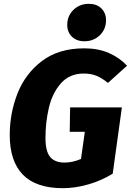

<svg xmlns="http://www.w3.org/2000/svg" viewBox="-20 -966 685 1005"><path d="M645 -622 545 -532Q513 -558 484.5 -569.5Q456 -581 418 -581Q344 -581 299 -530Q254 -479 236 -402.5Q218 -326 218 -244Q218 -174 242.5 -144.5Q267 -115 318 -115Q360 -115 404 -134L424 -276H345L347 -404H618L570 -57Q512 -21 443 -1Q374 19 309 19Q169 19 100 -51.5Q31 -122 31 -259Q31 -373 71.5 -476.5Q112 -580 199.5 -646.5Q287 -713 421 -713Q494 -713 550 -688.5Q606 -664 645 -622ZM332 -836Q332 -883 364.5 -914.5Q397 -946 445 -946Q486 -946 510.5 -922Q535 -898 535 -860Q535 -813 502.5 -781.5Q470 -750 422 -750Q381 -750 356.5 -774Q332 -798 332 -836Z"/></svg>

Font: Trujillo ExtraBold
Style: Italic
Weight: 800
Italic angle: -8°
Designer: Fira Sans original fonts by bBox Type GmbH, Carrois Corporate GbR, & Edenspiekermann AG / Changes by Cristiano Sobral
Foundry: Fira Sans original fonts by bBox Type GmbH, Carrois Corporate GbR, & Edenspiekermann AG / Changes by Cristiano Sobral
Version: Version 4.301;July 28, 2020;FontCreator 13.0.0.2655 64-bit